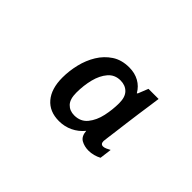

<svg xmlns="http://www.w3.org/2000/svg" viewBox="-55 -891 711 711"><g transform="rotate(45 300.0 -535.5)"><path d="M269 -373Q219 -373 191.5 -405.5Q164 -438 164 -496Q164 -531 172.5 -566.5Q181 -602 199 -631.5Q217 -661 245 -679.5Q273 -698 313 -698Q342 -698 364.5 -685.5Q387 -673 400 -650L403 -652L419 -692H472Q470 -676 466.5 -652Q463 -628 459 -600Q455 -572 451.5 -544Q448 -516 445 -493Q442 -470 440 -455Q438 -440 438 -438Q438 -422 451 -422Q457 -422 465 -425.5Q473 -429 480 -433L474 -386Q463 -380 450 -376.5Q437 -373 424 -373Q402 -373 385 -382.5Q368 -392 366 -419Q348 -397 323 -385Q298 -373 269 -373ZM294 -428Q327 -428 346 -451.5Q365 -475 372.5 -509.5Q380 -544 380 -578Q380 -610 364.5 -625.5Q349 -641 324 -641Q294 -641 275.5 -619.5Q257 -598 248.5 -564.5Q240 -531 240 -493Q240 -459 255 -443.5Q270 -428 294 -428Z"/></g></svg>

Font: Chivo Mono Medium
Style: Italic
Weight: 500
Italic angle: -8.05°
Monospace: yes
Designer: Hector Gatti
Foundry: Omnibus-Type
Version: Version 1.008